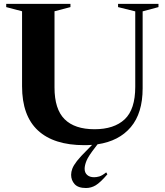

<svg xmlns="http://www.w3.org/2000/svg" viewBox="-20 -735 848 988"><path d="M471 22Q435 68 425.2 92Q415.5 116 415.5 133.5Q415.5 153.5 428.5 165.2Q441.5 177 464.5 177Q476.5 177 490.8 173Q505 169 526.5 152L532.5 162Q496 204.5 472.5 218.5Q449 232.5 422.5 232.5Q382 232.5 364 212.5Q346 192.5 346 164.5Q346 149.5 352.2 132.8Q358.5 116 376.2 93.2Q394 70.5 428 37L454 10.5Q434.5 12 414 12Q257 12 175.2 -63.8Q93.5 -139.5 93.5 -291V-677L12 -698.5V-715H342.5V-698.5L260.5 -677V-284.5Q260.5 -173.5 312.2 -121.8Q364 -70 466.5 -70Q567 -70 621.5 -121Q676 -172 676 -288.5V-676.5L587.5 -698.5V-715H795.5V-698.5L714 -676.5V-280.5Q714 -153 653.2 -81Q592.5 -9 482 7.5Z"/></svg>

Font: Newsreader Display SemiBold
Style: Regular
Weight: 600
Designer: Hugues Gentile
Foundry: Production Type
Version: Version 1.001